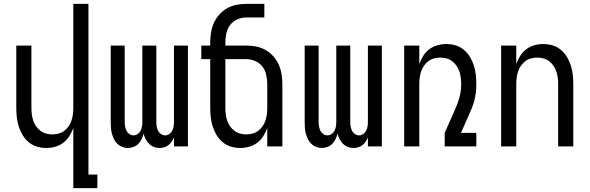

<svg xmlns="http://www.w3.org/2000/svg" viewBox="-20 -755 3040 990"><path d="M358 215V-95Q350 -73 337.5 -53Q325 -33 306.5 -19Q288 -5 265 1.5Q242 8 219 8Q194 8 170.5 1Q147 -6 128 -22Q109 -38 96.5 -59Q84 -80 76.5 -103.5Q69 -127 66.5 -151.5Q64 -176 64 -200V-520H142V-200Q142 -183 144 -166.5Q146 -150 151 -134.5Q156 -119 165.5 -105Q175 -91 188 -81Q201 -71 217 -66.5Q233 -62 250 -62Q267 -62 283 -66.5Q299 -71 312 -81Q325 -91 334.5 -105Q344 -119 349 -134.5Q354 -150 356 -166.5Q358 -183 358 -200V-735H436V145H482V215Z M639 8Q624 8 610 2.5Q596 -3 585 -13.5Q574 -24 567.5 -38Q561 -52 557 -66.5Q553 -81 552 -96Q551 -111 551 -126V-520H623V-126Q623 -115 625 -103Q627 -91 632 -81Q637 -71 647 -64Q657 -57 668 -57Q680 -57 690 -64Q700 -71 705 -81Q710 -91 712 -103Q714 -115 714 -126V-520H786V-126Q786 -115 788 -103Q790 -91 795 -81Q800 -71 810 -64Q820 -57 832 -57Q843 -57 853 -64Q863 -71 868 -81Q873 -91 875 -103Q877 -115 877 -126V-520H949V0H877V-46Q872 -35 865 -24.5Q858 -14 848.5 -6.5Q839 1 827 4.5Q815 8 802 8Q787 8 773 2.5Q759 -3 748.5 -13.5Q738 -24 731 -38Q724 -52 720 -66Q717 -52 710.5 -38Q704 -24 693.5 -13.5Q683 -3 668.5 2.5Q654 8 639 8Z M1219 8Q1194 8 1170.5 1Q1147 -6 1128 -22Q1109 -38 1096.5 -59Q1084 -80 1076.5 -103.5Q1069 -127 1066.5 -151.5Q1064 -176 1064 -200V-450H1018V-520H1064V-535Q1064 -561 1068 -586.5Q1072 -612 1082.5 -636Q1093 -660 1110.5 -679.5Q1128 -699 1150.5 -712Q1173 -725 1198.5 -730Q1224 -735 1250 -735H1343V-665H1250Q1226 -665 1203.5 -655Q1181 -645 1166.5 -626Q1152 -607 1147 -583Q1142 -559 1142 -535V-520H1250Q1276 -520 1301.5 -515Q1327 -510 1349.5 -497Q1372 -484 1389.5 -464.5Q1407 -445 1417.5 -421Q1428 -397 1432 -371.5Q1436 -346 1436 -320V0H1358V-95Q1350 -73 1337.5 -53Q1325 -33 1306.5 -19Q1288 -5 1265 1.5Q1242 8 1219 8ZM1250 -62Q1267 -62 1283 -66.5Q1299 -71 1312 -81Q1325 -91 1334.5 -105Q1344 -119 1349 -134.5Q1354 -150 1356 -166.5Q1358 -183 1358 -200V-320Q1358 -344 1353 -368Q1348 -392 1333.5 -411Q1319 -430 1296.5 -440Q1274 -450 1250 -450H1142V-200Q1142 -183 1144 -166.5Q1146 -150 1151 -134.5Q1156 -119 1165.5 -105Q1175 -91 1188 -81Q1201 -71 1217 -66.5Q1233 -62 1250 -62Z M1639 8Q1624 8 1610 2.5Q1596 -3 1585 -13.5Q1574 -24 1567.5 -38Q1561 -52 1557 -66.5Q1553 -81 1552 -96Q1551 -111 1551 -126V-520H1623V-126Q1623 -115 1625 -103Q1627 -91 1632 -81Q1637 -71 1647 -64Q1657 -57 1668 -57Q1680 -57 1690 -64Q1700 -71 1705 -81Q1710 -91 1712 -103Q1714 -115 1714 -126V-520H1786V-126Q1786 -115 1788 -103Q1790 -91 1795 -81Q1800 -71 1810 -64Q1820 -57 1832 -57Q1843 -57 1853 -64Q1863 -71 1868 -81Q1873 -91 1875 -103Q1877 -115 1877 -126V-520H1949V0H1877V-46Q1872 -35 1865 -24.5Q1858 -14 1848.5 -6.5Q1839 1 1827 4.5Q1815 8 1802 8Q1787 8 1773 2.5Q1759 -3 1748.5 -13.5Q1738 -24 1731 -38Q1724 -52 1720 -66Q1717 -52 1710.5 -38Q1704 -24 1693.5 -13.5Q1683 -3 1668.5 2.5Q1654 8 1639 8Z M2064 0V-520H2142V-425Q2150 -447 2162.5 -467Q2175 -487 2193.5 -501Q2212 -515 2235 -521.5Q2258 -528 2281 -528Q2306 -528 2329.5 -521Q2353 -514 2372 -498Q2391 -482 2403.5 -461Q2416 -440 2423.5 -416.5Q2431 -393 2433.5 -368.5Q2436 -344 2436 -320Q2436 -299 2433.5 -277.5Q2431 -256 2425.5 -235.5Q2420 -215 2412 -195.5Q2404 -176 2395 -156L2357 -70H2436V0H2273V-70L2324 -185Q2339 -217 2348.5 -251Q2358 -285 2358 -320Q2358 -337 2356 -353.5Q2354 -370 2349 -385.5Q2344 -401 2334.5 -415Q2325 -429 2312 -439Q2299 -449 2283 -453.5Q2267 -458 2250 -458Q2233 -458 2217 -453.5Q2201 -449 2188 -439Q2175 -429 2165.5 -415Q2156 -401 2151 -385.5Q2146 -370 2144 -353.5Q2142 -337 2142 -320V0Z M2564 0V-520H2642V-425Q2650 -447 2662.5 -467Q2675 -487 2693.5 -501Q2712 -515 2735 -521.5Q2758 -528 2781 -528Q2806 -528 2829.5 -521Q2853 -514 2872 -498Q2891 -482 2903.5 -461Q2916 -440 2923.5 -416.5Q2931 -393 2933.5 -368.5Q2936 -344 2936 -320V0H2858V-320Q2858 -337 2856 -353.5Q2854 -370 2849 -385.5Q2844 -401 2834.5 -415Q2825 -429 2812 -439Q2799 -449 2783 -453.5Q2767 -458 2750 -458Q2733 -458 2717 -453.5Q2701 -449 2688 -439Q2675 -429 2665.5 -415Q2656 -401 2651 -385.5Q2646 -370 2644 -353.5Q2642 -337 2642 -320V0Z"/></svg>

Font: Iosevka Fixed
Style: Regular
Weight: 400
Monospace: yes
Designer: Belleve Invis
Foundry: Belleve Invis
Version: Version 33.2.4